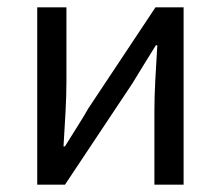

<svg xmlns="http://www.w3.org/2000/svg" viewBox="-20 -506 605 526"><path d="M82 0V-486H162V-284Q162 -245 159.5 -198.5Q157 -152 154 -105H158Q172 -128 190.5 -157Q209 -186 222 -209L406 -486H483V0H403V-202Q403 -241 405.5 -287.5Q408 -334 411 -382H407Q393 -359 374.5 -329.5Q356 -300 343 -278L158 0Z"/></svg>

Font: CV Source Sans
Style: Regular
Weight: 400
Designer: Paul D. Hunt
Foundry: Adobe Systems Incorporated
Version: Version 3.001